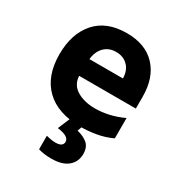

<svg xmlns="http://www.w3.org/2000/svg" viewBox="-187 -683 974 1047"><g transform="rotate(30 300.0 -159.5)"><path d="M344 10Q199 10 122 -64.5Q45 -139 45 -276Q45 -405 112.5 -482Q180 -559 307 -559Q425 -559 489.5 -490Q554 -421 554 -301V-227H197Q200 -171 246.5 -143.5Q293 -116 360 -116Q402 -116 446.5 -126Q491 -136 536 -157V-29Q489 -7 439 1.5Q389 10 344 10ZM411 -334Q410 -384 381.5 -412.5Q353 -441 308 -441Q262 -441 233.5 -412Q205 -383 200 -334ZM291 240Q244 240 208 229V144Q223 148 238 150.5Q253 153 266 153Q313 153 313 122Q313 87 239 78L274 -5H354L339 36Q379 45 404.5 66.5Q430 88 430 131Q430 180 394.5 210Q359 240 291 240Z"/></g></svg>

Font: Noto Sans Mono ExtraBold
Style: Regular
Weight: 800
Designer: Monotype Design Team
Foundry: Monotype Imaging Inc.
Version: Version 2.014